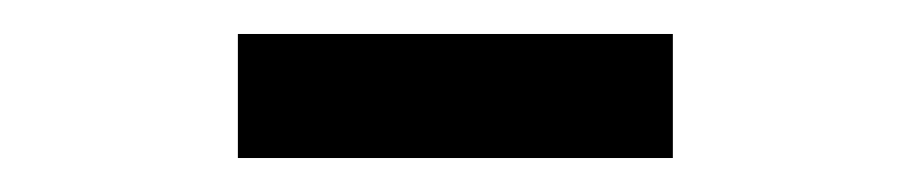

<svg xmlns="http://www.w3.org/2000/svg" viewBox="-20 -933 536 113"><path d="M120 -840H376V-913H120Z"/></svg>

Font: Eudonet Medium
Style: Regular
Weight: 500
Designer: Mikhail Sharanda
Foundry: Mikhail Sharanda
Version: Version 4.503;Glyphs 3.1.2 (3151)